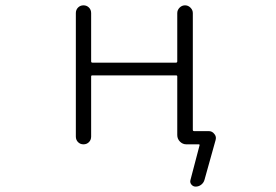

<svg xmlns="http://www.w3.org/2000/svg" viewBox="-20 -565 1040 723"><path d="M328.1 -281.2Q323.2 -281.2 323.2 -277.3V-50.8Q323.2 -38.1 314.9 -29.8Q306.6 -21.5 294.4 -21.5Q282.2 -21.5 273.9 -29.8Q265.6 -38.1 265.6 -50.8V-515.6Q265.6 -528.3 273.9 -536.6Q282.2 -544.9 294.4 -544.9Q306.6 -544.9 314.9 -536.6Q323.2 -528.3 323.2 -515.6V-334Q323.2 -329.1 328.1 -329.1H642.6Q647.5 -329.1 647.5 -334V-515.6Q647.5 -527.3 656.2 -536.1Q665 -544.9 676.8 -544.9Q688.5 -544.9 697.3 -536.1Q706.1 -527.3 706.1 -515.6V-76.2Q706.1 -71.3 710.9 -71.3H765.6Q779.3 -71.3 787.1 -60.5Q793 -53.7 793 -44.9Q793 -42 792 -38.1L750 112.3Q747.1 123 737.8 130.4Q728.5 137.7 716.8 137.7Q707 137.7 700.7 129.9Q694.3 122.1 697.3 112.3L731.4 -17.6Q732.4 -21.5 728.5 -21.5H701.2H681.6Q668 -21.5 657.7 -31.7Q647.5 -42 647.5 -56.6V-277.3Q647.5 -281.2 642.6 -281.2Z"/></svg>

Font: Gen Jyuu Gothic L Monospace Light
Style: Regular
Weight: 300
Designer: [Source Han Sans]
Ryoko NISHIZUKA  (kana & ideographs); Paul D. Hunt (Latin, Greek & Cyrillic); Wenlong ZHANG  (bopomofo
Version: Version 1.002.20150607